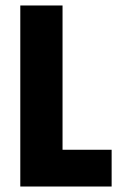

<svg xmlns="http://www.w3.org/2000/svg" viewBox="-20 -680 437 700"><path d="M54 0H387V-134H208V-660H54Z"/></svg>

Font: Bricolage Grotesque 10pt Condensed ExtraBold
Style: Regular
Weight: 800
Width: 3
Designer: Mathieu Triay
Foundry: Atelier Triay
Version: Version 1.000;gftools[0.9.29]